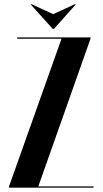

<svg xmlns="http://www.w3.org/2000/svg" viewBox="-20 -873 477 893"><path d="M122.1 -853H127.9L227.1 -807.1L327.1 -853H333L231 -738.8H225.1ZM266.1 -692.9H60.1V-699.2H400.9V-692.9L158.2 -5.9H415V0H22V-5.9Z"/></svg>

Font: Moniqa Black Display
Style: Regular
Weight: 900
Designer: Rajesh Rajput
Foundry: Rajesh Rajput
Version: Version 1.000